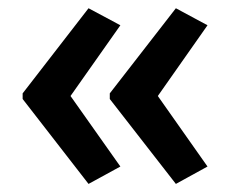

<svg xmlns="http://www.w3.org/2000/svg" viewBox="-20 -504 561 468"><path d="M35.2 -276.4 195.8 -483.9 273.4 -442.4 151.9 -270 273.4 -98.1 195.8 -55.7 35.2 -262.7ZM247.6 -276.4 408.7 -483.9 485.8 -442.4 364.7 -270 485.8 -98.1 408.7 -55.7 247.6 -262.7Z"/></svg>

Font: Open Sans SemiCondensed SemiBold
Style: Regular
Weight: 600
Width: 4
Designer: Monotype Design Team
Foundry: Monotype Imaging Inc.
Version: Version 3.000